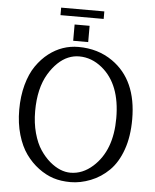

<svg xmlns="http://www.w3.org/2000/svg" viewBox="-60 -960 822 1021"><g transform="rotate(5 350.5 -450.0)"><path d="M49.8 0ZM224.6 -910.2H455.1V-870.1H224.6ZM49.8 0ZM303.7 -827.1H383.8V-740.2H303.7ZM66.4 -483.4Q83 -543.9 111.3 -585Q141.1 -627.9 176.8 -655.3Q248 -710 335 -710Q439.5 -710 517.6 -655.3Q652.8 -561 652.8 -351.6Q652.8 -258.8 627.9 -189Q603 -118.7 559.8 -75.9Q516.6 -33.2 461.9 -11.7Q407.2 9.8 355.2 9.8Q303.2 9.8 262.5 -3.4Q221.7 -16.6 183.1 -45.4Q144.5 -74.2 115 -115.2Q85.4 -156.2 67.6 -217Q49.8 -277.8 49.8 -350.1Q49.8 -422.4 66.4 -483.4ZM343.3 -660.2Q313 -660.2 284.7 -648.4Q256.3 -636.7 229.5 -611.3Q203.1 -585.9 181.6 -550.3Q134.8 -472.2 134.8 -350.1Q134.8 -287.1 149.4 -233.6Q164.1 -180.2 187.5 -145.5Q210.9 -110.4 239.7 -85.9Q294.4 -40 350.1 -40Q414.6 -40 469.2 -88.9Q567.9 -177.2 567.9 -350.1Q567.9 -530.8 465.8 -614.3Q409.7 -660.2 343.3 -660.2Z"/></g></svg>

Font: Pfennig
Style: Medium
Weight: 500
Version: Version 20120410 ; ttfautohint (v0.8)